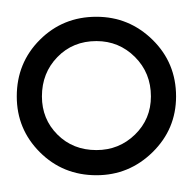

<svg xmlns="http://www.w3.org/2000/svg" viewBox="-208 -826 230 229"><path d="M-188 -711Q-188 -751 -160.5 -778.5Q-133 -806 -93 -806Q-54 -806 -26 -778.5Q2 -751 2 -711Q2 -672 -26 -644.5Q-54 -617 -93 -617Q-133 -617 -160.5 -644.5Q-188 -672 -188 -711ZM-28 -711Q-28 -739 -47 -758Q-66 -777 -93 -777Q-121 -777 -139.5 -758Q-158 -739 -158 -711Q-158 -684 -139.5 -665.5Q-121 -647 -93 -647Q-66 -647 -47 -665.5Q-28 -684 -28 -711Z"/></svg>

Font: Shippori Mincho
Style: Bold
Weight: 700
Designer: FONTDASU
Foundry: FONTDASU / Google Inc. / but / Adobe
Version: Version 3.110; ttfautohint (v1.8.3)